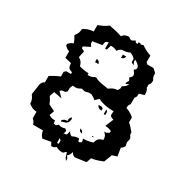

<svg xmlns="http://www.w3.org/2000/svg" viewBox="-163 -801 947 980"><g transform="rotate(30 310.0 -311.0)"><path d="M282 -13H272V-41L282 -32ZM358 -287C367 -271 367 -272 386 -268C386 -286 388 -281 376 -287ZM414 -278 405 -287V-259H414ZM348 -259 358 -249ZM254 -230 262 -221ZM348 -230 358 -221ZM158 -193 168 -183ZM272 -164C263 -150 262 -153 262 -136C245 -136 248 -135 234 -126V-117L262 -126L272 -136C276 -151 280 -153 272 -164ZM206 -136 216 -126ZM338 -136C343 -121 343 -122 358 -117C353 -132 353 -131 338 -136ZM410 -133C406 -129 417 -129 418 -130C422 -134 411 -134 410 -133ZM244 -316C254 -313 259 -311 264 -311C268 -311 273 -313 282 -316H300C312 -309 319 -306 328 -297L348 -316C376 -301 410 -297 442 -297C440 -289 440 -282 440 -277C440 -267 445 -265 462 -259L442 -211C460 -210 464 -210 480 -202V-193C466 -184 469 -183 452 -183C467 -168 468 -166 470 -145C445 -137 440 -132 432 -107C412 -101 397 -98 376 -98C379 -89 380 -84 380 -80C380 -75 376 -83 373 -73H363L358 -89C339 -88 336 -87 320 -79C309 -85 309 -83 300 -98L295 -76L286 -72C283 -80 278 -63 278 -68C278 -73 279 -79 282 -89L272 -98C262 -95 257 -94 252 -94C247 -94 242 -95 234 -98L222 -88L208 -90L206 -107C187 -107 184 -108 168 -117L178 -145L140 -164C135 -180 129 -188 120 -202L130 -230L178 -221L150 -249C159 -258 162 -258 178 -259L188 -268V-277C188 -288 189 -293 196 -306C202 -306 208 -305 212 -305C223 -305 229 -308 244 -316ZM338 -571V-552C353 -557 353 -556 358 -571ZM234 -486V-467H254C249 -482 249 -481 234 -486ZM366 -599C379 -595 385 -591 396 -580V-571C396 -558 396 -558 414 -552C405 -566 405 -563 405 -580C420 -574 436 -560 436 -548C436 -542 433 -537 424 -533C433 -520 438 -513 438 -506C438 -500 434 -494 424 -486C430 -477 432 -473 432 -471C432 -469 430 -466 424 -457V-448L442 -457C433 -440 431 -438 414 -429C414 -412 414 -415 405 -401C382 -399 377 -395 358 -382C333 -387 300 -388 282 -401H272C259 -392 253 -391 234 -391V-401C213 -401 197 -404 178 -410C171 -432 169 -435 150 -448L158 -486L140 -495V-505L178 -524C169 -538 168 -535 168 -552L224 -561C226 -582 225 -582 244 -590V-552H254L262 -580C280 -579 284 -579 300 -571C306 -582 305 -580 320 -590C339 -590 347 -591 366 -599ZM206 -666C187 -652 172 -644 150 -637V-599C126 -597 111 -592 92 -580C90 -557 87 -552 74 -533C83 -519 87 -511 92 -495C79 -491 75 -487 64 -476V-467C75 -456 79 -452 92 -448V-410L130 -401C133 -375 134 -371 158 -363V-353H130L120 -344V-316C99 -308 83 -299 64 -287V-249C53 -243 55 -245 46 -230L36 -164C49 -145 52 -140 54 -117C73 -104 79 -100 102 -98V-60C113 -49 116 -45 120 -32H178C182 -13 184 -9 196 6L244 -3L254 16C271 16 268 15 282 6C294 14 305 16 320 16C326 16 333 3 339 3L348 31L358 44C358 27 357 30 348 16C361 7 360 3 366 -13C375 2 375 0 386 6L452 -3L462 -32C487 -34 505 -42 528 -51L546 -98L574 -107L566 -155C577 -161 574 -159 584 -174C581 -184 580 -189 580 -194C580 -198 581 -202 584 -211V-221C575 -235 574 -232 574 -249C561 -264 553 -276 538 -287V-316L528 -325C514 -334 506 -339 490 -344C490 -361 490 -358 499 -372V-410C508 -419 507 -423 508 -439L538 -448C537 -467 537 -473 528 -486V-505C537 -514 537 -517 538 -533C529 -549 528 -552 528 -571L508 -590H470L462 -599V-637C440 -644 424 -652 405 -666C386 -660 393 -659 386 -666H376V-656H366L358 -666C348 -660 343 -656 338 -656C333 -656 329 -660 320 -666C299 -663 294 -663 282 -647C258 -656 232 -661 206 -666Z"/></g></svg>

Font: GNUTypewriter
Style: Standard
Weight: 400
Version: Version 001.000